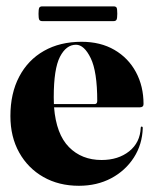

<svg xmlns="http://www.w3.org/2000/svg" viewBox="-20 -588 498 618"><path d="M442 -253Q442 -242.5 429.5 -242.5H154Q161 -156 202 -114.5Q243 -73 307 -73Q360.5 -73 395.8 -101Q431 -129 433 -177Q433 -180.5 436 -180.5Q439.5 -180.5 439.5 -176Q438 -123 410.8 -80.8Q383.5 -38.5 337.8 -14.2Q292 10 234 10Q169.5 10 119.8 -18.2Q70 -46.5 41.8 -97Q13.5 -147.5 13.5 -214.5Q13.5 -287.5 41.8 -341.2Q70 -395 121.5 -424.2Q173 -453.5 242.5 -453.5Q303.5 -453.5 348.2 -427.5Q393 -401.5 417.5 -356Q442 -310.5 442 -253ZM153 -275Q153 -263.5 153.5 -253H284.5Q293 -253 293 -263Q293 -357.5 272 -400.8Q251 -444 224.5 -444Q193 -444 173 -405.2Q153 -366.5 153 -275ZM104 -543.5Q104 -558 106.2 -562.8Q108.5 -567.5 116.5 -567.5H345Q353 -567.5 355.2 -563.5Q357.5 -559.5 357.5 -544Q357.5 -529.5 355.2 -524.8Q353 -520 345 -520H116.5Q108.5 -520 106.2 -524.8Q104 -529.5 104 -543.5Z"/></svg>

Font: Fraunces 144pt S000
Style: Bold
Weight: 700
Version: Version 1.000; ttfautohint (v1.8.3)